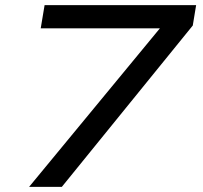

<svg xmlns="http://www.w3.org/2000/svg" viewBox="-20 -725 788 745"><path d="M93 0 635 -657 638 -615H138L153 -705H741L728 -626L220 0Z"/></svg>

Font: Nunito Sans 10pt Expanded Medium
Style: Italic
Weight: 500
Width: 7
Italic angle: -9°
Designer: Vernon Adams
Foundry: Vernon Adams
Version: Version 3.101;gftools[0.9.27]